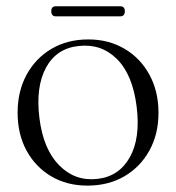

<svg xmlns="http://www.w3.org/2000/svg" viewBox="-20 -585 565 616"><path d="M263.5 -458.5Q328.5 -458.5 379.5 -428.5Q430.5 -398.5 459.5 -345.2Q488.5 -292 488.5 -223Q488.5 -154.5 459.2 -101.8Q430 -49 378.8 -19.2Q327.5 10.5 260.5 10.5Q195 10.5 144.5 -19.2Q94 -49 65.2 -101.8Q36.5 -154.5 36.5 -223.5Q36.5 -292 65.2 -345Q94 -398 145 -428.2Q196 -458.5 263.5 -458.5ZM292 -11Q361.5 -18.5 396.2 -80Q431 -141.5 418.5 -242Q406 -344.5 355.8 -395Q305.5 -445.5 233 -437.5Q161 -430 127.5 -367.8Q94 -305.5 106.5 -206Q119 -106 170 -54.5Q221 -3 292 -11ZM144.5 -549Q144.5 -565 159.5 -565H365.5Q380.5 -565 380.5 -549Q380.5 -532.5 365.5 -532.5H159.5Q144.5 -532.5 144.5 -549Z"/></svg>

Font: Fraunces 72pt Light
Style: Regular
Weight: 300
Version: Version 1.000;[0bf87f6ff]